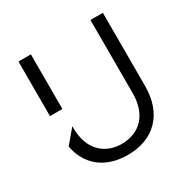

<svg xmlns="http://www.w3.org/2000/svg" viewBox="-160 -847 990 1005"><g transform="rotate(-30 335.0 -345.0)"><path d="M80 -370H155V-700H80ZM333 10C492 10 590 -91 590 -257V-700H515V-257C515 -132 446 -56 333 -56C240 -56 151 -116 155 -266L85 -183C107 -67 192 10 333 10Z"/></g></svg>

Font: Absans
Style: Regular
Weight: 400
Designer: Valerio Monopoli
Version: Version 1.200;Glyphs 3.2 (3217)